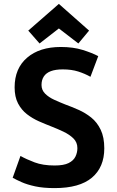

<svg xmlns="http://www.w3.org/2000/svg" viewBox="-20 -950 600 985"><path d="M260 15Q202 15 160.5 6Q119 -3 91 -15.5Q63 -28 45 -38L85 -150Q115 -133 157.5 -117Q200 -101 260 -101Q307 -101 332 -113.5Q357 -126 367 -146.5Q377 -167 377 -190Q377 -220 356.5 -240Q336 -260 305.5 -274.5Q275 -289 244 -301Q213 -313 180 -327.5Q147 -342 118.5 -364Q90 -386 72.5 -419.5Q55 -453 55 -502Q55 -599 119 -654Q183 -709 292 -709Q355 -709 403.5 -694Q452 -679 484 -662L444 -556Q416 -572 381.5 -583Q347 -594 302 -594Q265 -594 241 -585Q217 -576 205 -558Q193 -540 193 -514Q193 -488 211.5 -469.5Q230 -451 258.5 -438Q287 -425 315 -414Q348 -402 383 -386.5Q418 -371 448 -347Q478 -323 496.5 -284.5Q515 -246 515 -189Q515 -92 451.5 -38.5Q388 15 260 15ZM183 -727 125 -793 282 -930 437 -793 382 -727 282 -804Z"/></svg>

Font: Ubuntu Sans Mono
Style: Bold
Weight: 700
Monospace: yes
Designer: Dalton Maag Ltd
Foundry: Dalton Maag Ltd
Version: Version 1.006